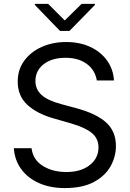

<svg xmlns="http://www.w3.org/2000/svg" viewBox="-20 -953 669 986"><path d="M477.3 -539.8Q467.7 -594.1 425.2 -625.2Q382.8 -656.2 316.8 -656.2Q246.4 -656.2 204.2 -623.2Q161.9 -590.2 161.9 -536.9Q161.9 -494.3 193.2 -465.6Q224.4 -436.8 296.9 -417.6L370.7 -397.7Q474.1 -370 524.7 -324.4Q575.3 -278.8 575.3 -203.1Q575.3 -148.4 547.8 -99.1Q520.2 -49.7 462.2 -18.5Q404.1 12.8 312.5 12.8Q237.9 12.8 180.6 -12.6Q123.2 -38 89.3 -84Q55.4 -130 51.1 -191.8H142Q149.5 -132.1 200.1 -100.9Q250.7 -69.6 321 -69.6Q395.6 -69.6 440.7 -105.1Q485.8 -140.6 485.8 -196Q485.8 -241.8 451.5 -270.1Q417.3 -298.3 343.8 -319.6L254.3 -345.2Q169 -369.7 120 -415.1Q71 -460.6 71 -534.1Q71 -595.2 104.2 -640.8Q137.4 -686.4 193.7 -711.8Q250 -737.2 319.6 -737.2Q389.9 -737.2 444.1 -711.8Q498.2 -686.4 530 -641.9Q561.8 -597.3 565.3 -539.8ZM227.3 -933.2 312.5 -848 399.1 -933.2H467.3V-927.6L336.6 -794H288.4L159.1 -927.6V-933.2Z"/></svg>

Font: Inter UI
Style: Regular
Weight: 400
Designer: Rasmus Andersson
Foundry: rsms
Version: Version 2.2